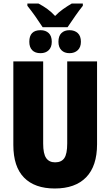

<svg xmlns="http://www.w3.org/2000/svg" viewBox="-20 -1064 628 1094"><path d="M223 -909Q201 -943 180 -972.5Q159 -1002 136 -1031V-1044H199Q226 -1030 250 -1012.5Q274 -995 294 -973Q315 -995 340 -1012.5Q365 -1030 389 -1044H452V-1031Q431 -1005 409.5 -974Q388 -943 365 -909ZM211 -761Q180 -761 163.5 -778Q147 -795 147 -826Q147 -892 211 -892Q240 -892 257.5 -875.5Q275 -859 275 -826Q275 -795 257.5 -778Q240 -761 211 -761ZM376 -761Q347 -761 330 -778Q313 -795 313 -826Q313 -859 330 -875.5Q347 -892 376 -892Q405 -892 423 -875.5Q441 -859 441 -826Q441 -795 423 -778Q405 -761 376 -761ZM533 -242Q533 -118 471 -54Q409 10 292 10Q178 10 117 -52Q56 -114 56 -238V-714H226V-246Q226 -188 243 -163.5Q260 -139 294 -139Q330 -139 346.5 -163Q363 -187 363 -247V-714H533Z"/></svg>

Font: Noto Sans ExtraCondensed Black
Style: Regular
Weight: 900
Width: 2
Designer: Monotype Design Team
Foundry: Monotype Imaging Inc.
Version: Version 2.013; ttfautohint (v1.8.4.7-5d5b)